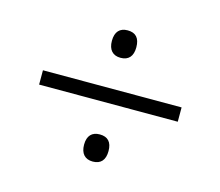

<svg xmlns="http://www.w3.org/2000/svg" viewBox="-72 -664 714 622"><g transform="rotate(15 285.5 -353.0)"><path d="M285 -481C312 -481 326 -497 326 -527C326 -558 312 -573 285 -573C259 -573 244 -558 244 -527C244 -497 259 -481 285 -481ZM53 -329H518V-377H53ZM285 -133C312 -133 326 -149 326 -179C326 -209 312 -224 285 -224C259 -224 244 -209 244 -179C244 -149 259 -133 285 -133Z"/></g></svg>

Font: Noto Sans Meetei Mayek Light
Style: Regular
Weight: 300
Designer: Monotype Design Team and Neelakash Kshetrimayum
Foundry: Monotype Imaging Inc.
Version: Version 2.002